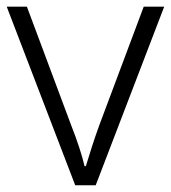

<svg xmlns="http://www.w3.org/2000/svg" viewBox="-20 -552 509 572"><path d="M469.2 -532.2 265.1 0H204.1L0 -532.2H60.1L191.9 -179.2Q205.1 -146 215.6 -114Q226.1 -82 231.9 -57.1H235.8Q243.2 -82 253.7 -114.5Q264.2 -147 275.9 -179.2L408.2 -532.2Z"/></svg>

Font: Nokora Light
Style: Regular
Weight: 300
Designer: Danh Hong
Version: Version 8.000; ttfautohint (v1.8.3)